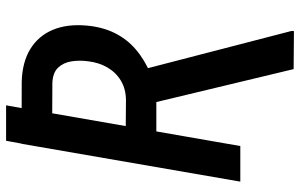

<svg xmlns="http://www.w3.org/2000/svg" viewBox="-196 -605 976 624"><g transform="rotate(-90 292.0 -293.0)"><path d="M128.4 -663.1 146.5 -761.2H261.7L244.1 -663.1ZM136.7 -710.9 338.9 -710.4Q402.3 -708.5 444.8 -682.4Q487.3 -656.2 506.8 -609.9Q526.4 -563.5 521 -500.5Q516.6 -449.2 497.1 -409.2Q477.5 -369.1 443.8 -340.1Q410.2 -311 363.3 -291.5L325.7 -272.9H143.6L160.2 -372.6L278.8 -371.6Q315.4 -372.1 342 -388.2Q368.7 -404.3 384.8 -432.1Q400.9 -460 404.8 -494.6Q408.7 -522.9 404.5 -549.1Q400.4 -575.2 384 -592.3Q367.7 -609.4 334.5 -610.8L235.8 -611.3L129.4 0H13.7ZM379.4 173.3 261.2 -319.3 377.4 -319.8 503.4 166.5 502.9 174.3Z"/></g></svg>

Font: Roboto Condensed Medium
Style: Italic
Weight: 500
Italic angle: -12°
Designer: Christian Robertson
Foundry: Google
Version: Version 3.0; 2020